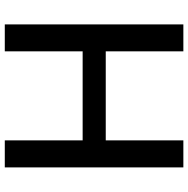

<svg xmlns="http://www.w3.org/2000/svg" viewBox="-12 -754 767 782"><g transform="rotate(90 371.0 -363.5)"><path d="M79.9 0H189.6V-317.1H552.2V0H662.3V-727.3H552.2V-411.2H189.6V-727.3H79.9Z"/></g></svg>

Font: Margiela Sans Medium
Style: Regular
Weight: 500
Designer: Stefan Endress, Andreas Faust
Version: Version 1.100;FEAKit 1.0